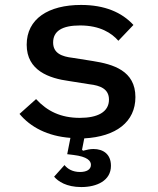

<svg xmlns="http://www.w3.org/2000/svg" viewBox="-20 -548 640 777"><path d="M309 209C372 209 429 183 429 123C429 76 398 55 358 55C345 55 331 58 316 62L312 58L321 12C450 5 528 -55 528 -155C528 -262 438 -288 356 -301L274 -314C231 -319 195 -332 195 -376C195 -422 231 -445 304 -445C385 -445 432 -414 459 -383L520 -447C473 -498 404 -528 308 -528C176 -528 88 -472 88 -367C88 -262 179 -231 260 -220L342 -207C386 -202 421 -188 421 -145C421 -94 374 -71 303 -71C226 -71 171 -98 126 -147L59 -87C103 -34 172 3 265 10L252 76L277 79C334 86 348 103 348 119C348 139 329 148 304 148C273 148 253 135 241 120L199 167C215 186 249 209 309 209Z"/></svg>

Font: IBM Mono Medium
Style: Regular
Weight: 500
Monospace: yes
Designer: Mike Abbink, Paul van der Laan, Pieter van Rosmalen
Foundry: Bold Monday
Version: Version 2.3